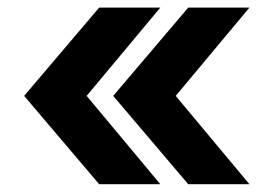

<svg xmlns="http://www.w3.org/2000/svg" viewBox="-20 -551 707 501"><path d="M238.8 -70.3 43 -300.8 238.8 -531.2H398.4L206.1 -300.8L398.4 -70.3ZM471.2 -70.3 275.4 -300.8 471.2 -531.2H630.9L438.5 -300.8L630.9 -70.3Z"/></svg>

Font: Konkhmer Sleokchher
Style: Regular
Weight: 400
Designer: Suon May Sophanith
Version: Version 1.000; ttfautohint (v1.8.4.7-5d5b);gftools[0.9.23]